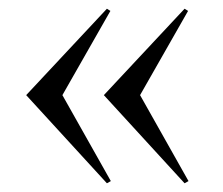

<svg xmlns="http://www.w3.org/2000/svg" viewBox="-20 -510 511 440"><path d="M40 -292 225 -90 234 -95 123 -292 233 -485 225 -490ZM218 -292 403 -90 412 -95 301 -292 411 -485 403 -490Z"/></svg>

Font: Cinzel Eorzea
Style: Regular
Weight: 500
Designer: Natanael Gama
Version: Version 2.000